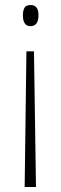

<svg xmlns="http://www.w3.org/2000/svg" viewBox="-20 -550 242 763"><path d="M133 -490Q133 -446 101 -446Q71 -446 71 -490Q71 -507 77 -518.5Q83 -530 102 -530Q133 -530 133 -490ZM85 -346H115L123 193H78Z"/></svg>

Font: Noto Sans Arabic ExtCond ExtLt
Style: Regular
Weight: 200
Width: 2
Designer: Monotype Design Team, Nadine Chahine, Nizar Qandah and Khaled Hosny
Foundry: Monotype Imaging Inc.
Version: Version 2.012; ttfautohint (v1.8.4.7-5d5b)